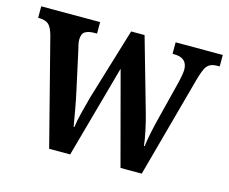

<svg xmlns="http://www.w3.org/2000/svg" viewBox="-82 -648 905 759"><g transform="rotate(15 370.5 -268.0)"><path d="M63 -436Q54 -468 40.5 -478.5Q27 -489 1 -489H-1V-536H240V-489H230Q205 -489 191.5 -480.5Q178 -472 178 -447Q178 -439 180.5 -427Q183 -415 186 -404L219 -253Q227 -217 234.5 -175Q242 -133 246 -109H249Q252 -133 261 -169.5Q270 -206 279 -238L368 -532H423L507 -237Q516 -206 524 -168Q532 -130 534 -108H537Q540 -133 546.5 -164.5Q553 -196 563 -235L602 -390Q605 -403 607.5 -417.5Q610 -432 610 -440Q610 -489 555 -489H549V-536H742V-489H730Q705 -489 692 -474.5Q679 -460 666 -411L554 0H467L366 -379L261 0H175Z"/></g></svg>

Font: Noto Serif Condensed SemiBold
Style: Regular
Weight: 600
Width: 3
Designer: Monotype Design Team
Foundry: Monotype Imaging Inc.
Version: Version 2.013